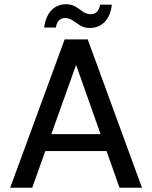

<svg xmlns="http://www.w3.org/2000/svg" viewBox="-20 -886 718 906"><path d="M28 0 285 -700H394L650 0H544L339 -580L132 0ZM144 -173 172 -253H501L528 -173ZM404 -754Q377 -754 358 -766Q339 -778 323 -789.5Q307 -801 286 -801Q270 -801 258.5 -790Q247 -779 244 -756H188Q196 -811 223.5 -838.5Q251 -866 291 -866Q318 -866 336.5 -854.5Q355 -843 371.5 -831Q388 -819 409 -819Q426 -819 437.5 -830.5Q449 -842 452 -864H508Q501 -809 473 -781.5Q445 -754 404 -754Z"/></svg>

Font: DM Sans 20pt Medium
Style: Regular
Weight: 500
Version: Version 4.004;gftools[0.9.30]